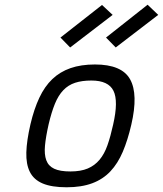

<svg xmlns="http://www.w3.org/2000/svg" viewBox="-20 -783 690 813"><path d="M382 -510Q496 -510 531 -447Q566 -384 536 -255Q521 -190 500 -140.5Q479 -91 447.5 -57.5Q416 -24 370.5 -7Q325 10 262 10Q199 10 161 -6Q123 -22 106.5 -55Q90 -88 91.5 -138Q93 -188 109 -257Q124 -321 146.5 -369Q169 -417 201.5 -448Q234 -479 278.5 -494.5Q323 -510 382 -510ZM278 -57Q322 -57 351.5 -69.5Q381 -82 401.5 -106.5Q422 -131 435 -168Q448 -205 459 -255Q482 -355 460.5 -398.5Q439 -442 367 -442Q327 -442 298 -432.5Q269 -423 248 -401Q227 -379 212.5 -343.5Q198 -308 186 -257Q174 -204 170.5 -166.5Q167 -129 176 -104.5Q185 -80 209.5 -68.5Q234 -57 278 -57ZM605 -763 650 -720 470 -582 429 -624ZM412 -762 457 -720 277 -582 236 -624Z"/></svg>

Font: Panefresco 400wt
Style: Italic
Weight: 400
Foundry: Campivisivi & Chank Co
Version: Version 1.001